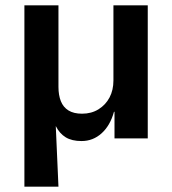

<svg xmlns="http://www.w3.org/2000/svg" viewBox="-20 -516 640 716"><path d="M71 180V-496H198V-192Q198 -161 207 -138.5Q216 -116 235.5 -104Q255 -92 286 -92Q321 -92 347.5 -108.5Q374 -125 388.5 -152.5Q403 -180 403 -216V-496H531V0H407V-99H405Q391 -48 359 -19Q327 10 284 10Q248 10 225 -4Q202 -18 188 -46L198 180Z"/></svg>

Font: Nunito Sans 9pt
Style: Bold
Weight: 700
Version: Version 3.101;gftools[0.9.27]